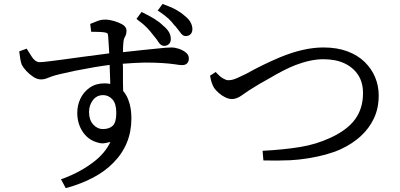

<svg xmlns="http://www.w3.org/2000/svg" viewBox="-20 -867 2040 979"><path d="M921 -787Q943 -770 952 -752.5Q961 -735 961 -718.5Q961 -702 951.5 -692.5Q942 -683 926.5 -683Q911 -683 898 -703Q888 -717 872 -736H871Q856 -756 839.5 -771.5Q823 -787 794 -807L784 -813L809 -847Q853 -831 877.5 -817.5Q902 -804 921 -787ZM811 -737Q833 -719 842 -702.5Q851 -686 851 -668.5Q851 -651 841 -642Q831 -633 817 -633Q800 -633 787 -654Q780 -666 762 -687Q748 -706 730 -725Q712 -744 684 -764L676 -771L702 -806Q743 -786 768.5 -770Q794 -754 811 -737ZM505 -209Q538 -209 555.5 -226.5Q573 -244 573 -291.5Q573 -339 553 -360.5Q533 -382 506 -382Q473 -382 453.5 -356Q434 -330 434 -296Q434 -256 455 -232.5Q476 -209 505 -209ZM140 -581Q148 -567 159 -558.5Q170 -550 182 -550Q194 -550 227 -554Q260 -558 305.5 -564Q351 -570 400 -577Q474 -587 496 -589.5Q518 -592 537 -595L535 -628Q533 -657 532 -675Q531 -693 529 -695.5Q527 -698 518 -701Q497 -705 455 -705H445L440 -745Q461 -754 478.5 -760.5Q496 -767 516.5 -767Q537 -767 561 -760Q585 -753 603 -743Q625 -730 625 -711Q625 -692 617 -679Q610 -667 609 -648Q607 -631 607 -601Q613 -602 708 -612Q803 -622 823 -623.5Q843 -625 856.5 -625Q870 -625 889.5 -619Q909 -613 924 -602Q943 -589 943 -569Q943 -554 934.5 -544.5Q926 -535 908 -535Q896 -535 873 -539Q811 -548 718 -548Q671 -547 606 -542Q606 -534 607 -526V-444Q608 -423 608 -403Q625 -384 635 -356Q650 -317 650 -263Q650 -130 558 -37Q515 7 455 38.5Q395 70 324 90L315 92L291 47L303 43Q393 9 461 -44Q516 -87 543 -143Q514 -136 505 -136Q488 -136 472 -142Q427 -156 400.5 -197Q374 -238 374 -292Q374 -330 390 -364Q406 -398 437.5 -420Q469 -442 513 -442Q528 -442 542 -439V-450Q539 -529 539 -536Q468 -527 367 -507Q270 -487 243 -477Q228 -471 215.5 -466.5Q203 -462 189 -462Q170 -462 150 -475Q130 -488 114 -505.5Q98 -523 91 -537Q86 -550 83.5 -566Q81 -582 78 -605L116 -619Z M1086 -493Q1102 -476 1117.5 -467Q1133 -458 1143.5 -458Q1154 -458 1163 -460Q1180 -463 1234 -490Q1320 -538 1408 -575Q1529 -625 1629 -625Q1699 -625 1752 -605Q1805 -585 1840 -550.5Q1875 -516 1893 -472.5Q1911 -429 1911 -381Q1911 -314 1886 -262Q1838 -162 1717 -106Q1651 -76 1552 -60Q1503 -52 1460 -50Q1393 -47 1323 -49L1319 -98Q1429 -104 1511 -117.5Q1593 -131 1666 -165Q1752 -205 1791.5 -260Q1831 -315 1831 -392Q1831 -447 1806 -485Q1781 -523 1736.5 -544Q1692 -565 1628 -565Q1565 -565 1486 -535Q1430 -513 1356 -469L1303 -439Q1244 -404 1216 -383Q1188 -362 1163 -362Q1146 -362 1128 -371Q1110 -380 1095.5 -393Q1081 -406 1072 -418Q1064 -432 1059.5 -445.5Q1055 -459 1051 -481L1080 -500Z"/></svg>

Font: Early Summer Mincho Screen
Style: Regular
Weight: 400
Designer: GuiWonder
Version: Version 1.002